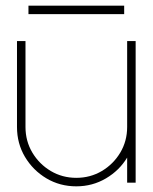

<svg xmlns="http://www.w3.org/2000/svg" viewBox="-20 -645 539 678"><path d="M40 -196.5V-500H70V-196.5Q70 -147 94.2 -106.2Q118.5 -65.5 159.2 -41.2Q200 -17 249.5 -17Q299 -17 339.8 -41.2Q380.5 -65.5 404.8 -106.2Q429 -147 429 -196.5V-500H459V0H429V-88.5Q401.5 -43 354 -15Q306.5 13 249.5 13Q191.5 13 144 -15.2Q96.5 -43.5 68.2 -91Q40 -138.5 40 -196.5ZM80.5 -625H418.5V-595H80.5Z"/></svg>

Font: Urbanist Thin
Style: Regular
Weight: 100
Designer: Corey Hu
Foundry: Corey Hu
Version: Version 1.330; ttfautohint (v1.8.4.7-5d5b)